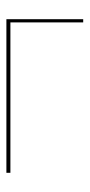

<svg xmlns="http://www.w3.org/2000/svg" viewBox="140 -420 280 600"><g transform="rotate(-90 280.0 -120.0)"><path d="M40 -240V-227.5H510V0H520V-240Z"/></g></svg>

Font: Znikomit
Style: Regular
Weight: 100
Designer: gluk
Foundry: gluk
Version: Version 0.55